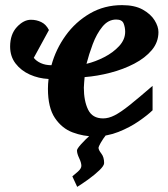

<svg xmlns="http://www.w3.org/2000/svg" viewBox="-20 -520 655 749"><path d="M281.2 209 262.2 168Q271 161.1 284.2 149.2Q297.4 137.2 297.4 127Q297.4 114.7 288.8 96.9Q280.3 79.1 280.3 66.9Q280.3 60.5 295.9 43Q311.5 25.4 336.2 3.4Q360.8 -18.6 387.2 -37.1H436.5Q413.1 -18.6 397 2Q380.9 22.5 372.6 37.6Q364.3 52.7 364.3 56.2Q364.3 64.9 375.2 78.9Q386.2 92.8 386.2 116.2Q386.2 126.5 367.4 144.5Q348.6 162.6 323.7 180.4Q298.8 198.2 281.2 209ZM349.1 12.2Q305.7 12.2 263.7 -3.4Q221.7 -19 194.3 -59.6Q167 -100.1 167 -173.8Q167 -192.4 169.4 -211.9Q130.4 -213.9 96.2 -229.2Q62 -244.6 40.8 -272.2Q19.5 -299.8 19.5 -338.4Q19.5 -386.2 45.9 -414.6Q72.3 -442.9 100.6 -442.9Q122.6 -442.9 141.1 -433.8Q159.7 -424.8 170.9 -402.8L111.8 -294.4Q121.6 -281.7 139.4 -273.7Q157.2 -265.6 180.7 -265.6Q197.8 -328.1 236.1 -381.3Q274.4 -434.6 330.6 -467.3Q386.7 -500 456.1 -500Q505.4 -500 536.6 -482.7Q567.9 -465.3 583 -440.9Q598.1 -416.5 598.1 -395Q598.1 -355.5 572.3 -324.7Q546.4 -293.9 503.9 -271.7Q461.4 -249.5 410.6 -236.3Q359.9 -223.1 310.1 -219.2Q309.6 -210 308.3 -198.2Q307.1 -186.5 307.1 -178.2Q307.1 -126.5 323.7 -92.3Q340.3 -58.1 382.3 -58.1Q403.8 -58.1 427.2 -70.1Q450.7 -82 485.6 -109.9Q520.5 -137.7 575.2 -185.1V-89.8Q555.7 -70.8 521 -46.9Q486.3 -22.9 442.1 -5.4Q397.9 12.2 349.1 12.2ZM317.4 -271Q352.1 -279.3 386.7 -297.1Q421.4 -314.9 444.8 -340.3Q468.3 -365.7 468.3 -396Q468.3 -413.1 462.2 -428.5Q456.1 -443.8 433.1 -443.8Q402.3 -443.8 379.6 -416Q356.9 -388.2 341.8 -347.9Q326.7 -307.6 317.4 -271Z"/></svg>

Font: Charis
Style: Bold Italic
Weight: 700
Italic angle: -11°
Designer: Walt Agee, Miriam Martin, Annie Olsen, Victor Gaultney, Lorna Priest, Alan Ward, Bob Hallissy, Martin Hosken, Sharon Cor
Foundry: SIL Global
Version: Version 7.000